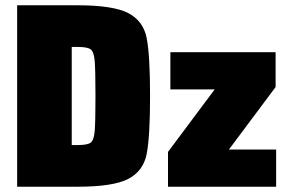

<svg xmlns="http://www.w3.org/2000/svg" viewBox="-20 -708 1099 728"><path d="M45 -688H273Q409 -688 466 -658.5Q523 -629 536 -564.5Q549 -500 549 -344Q549 -188 536 -123.5Q523 -59 466 -29.5Q409 0 273 0H45ZM342 -343Q342 -444 339 -478Q336 -512 323.5 -521Q311 -530 275 -530H252V-158H275Q311 -158 323.5 -167Q336 -176 339 -210Q342 -244 342 -343ZM617 0V-132L794 -369H626V-510H1025V-378L848 -141H1027V0Z"/></svg>

Font: Saira Semi Condensed Black
Style: Regular
Weight: 900
Width: 4
Designer: Hector Gatti with collaboration of the Omnibus-Type team
Foundry: Omnibus-Type
Version: Version 1.001; ttfautohint (v1.8)